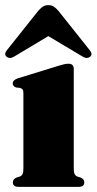

<svg xmlns="http://www.w3.org/2000/svg" viewBox="-29 -727 376 747"><path d="M258 -459V-71Q258 -57 261 -50.5Q264 -44 271 -40.5L285 -36Q299 -30 299 -17.5Q299 0 277 0H43Q21 0 21 -17.5Q21 -29.5 34.5 -36L49 -40.5Q56 -44 59 -50.5Q62 -57 62 -71V-364.5Q62 -375 58.8 -379Q55.5 -383 49 -385L34 -386.5Q20.5 -391 20.5 -402.5Q20.5 -415 39.5 -422L198.5 -471Q212.5 -475 220.2 -477Q228 -479 237.5 -479Q258 -479 258 -459ZM321.5 -506.5Q309 -496 290.5 -508L159 -586.5L28 -508Q9.5 -496 -3.5 -506.5Q-15 -516.5 -1.5 -532.5L119.5 -684.5Q129 -695.5 137.8 -701.2Q146.5 -707 159 -707Q172 -707 180.5 -701.2Q189 -695.5 198.5 -684.5L319.5 -532.5Q333.5 -516 321.5 -506.5Z"/></svg>

Font: Fraunces 72pt S000 Black
Style: Regular
Weight: 900
Version: Version 1.000; ttfautohint (v1.8.3)